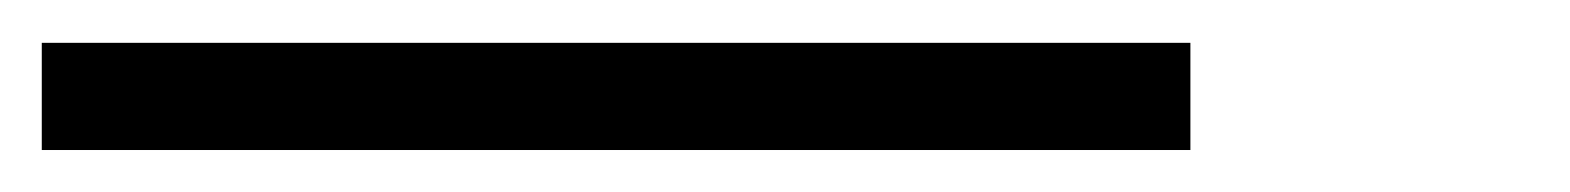

<svg xmlns="http://www.w3.org/2000/svg" viewBox="-94 51 744 91"><path d="M-74.2 122.1V71.3H470.2V122.1Z"/></svg>

Font: Elstob
Style: Bold Italic
Weight: 700
Italic angle: -20°
Designer: Peter S. Baker
Version: Version 1.015